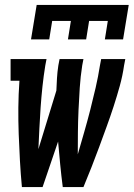

<svg xmlns="http://www.w3.org/2000/svg" viewBox="-20 -760 543 780"><path d="M106 -600 129 -740H503L480 -600H406L418 -675H342L330 -600H256L268 -675H192L180 -600ZM69 0Q64 -53 61 -107Q58 -161 56 -215Q54 -269 54.5 -323Q55 -377 59 -432H23V-520H169L164 -494Q157 -451 152.5 -408.5Q148 -366 145 -323.5Q142 -281 140 -238.5Q138 -196 136 -154L209 -392Q210 -417 211.5 -442.5Q213 -468 217 -494L222 -520H319L314 -494Q307 -449 304 -403.5Q301 -358 299 -313Q297 -268 296.5 -223Q296 -178 296 -133Q309 -178 322 -223Q335 -268 346.5 -313Q358 -358 368.5 -403.5Q379 -449 386 -494L391 -520H489L484 -494Q478 -452 466.5 -410.5Q455 -369 441.5 -327.5Q428 -286 413 -245Q398 -204 383 -163Q368 -122 352 -81.5Q336 -41 319 0H235Q229 -46 224.5 -92.5Q220 -139 216 -185L153 0Z"/></svg>

Font: Iosevka Curly Slab Semibold
Style: Italic
Weight: 600
Italic angle: -9°
Monospace: yes
Designer: Belleve Invis
Foundry: Belleve Invis
Version: Version 22.1.2; ttfautohint (v1.8.4)